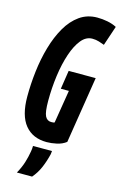

<svg xmlns="http://www.w3.org/2000/svg" viewBox="-137 -768 655 1036"><g transform="rotate(15 190.5 -250.0)"><path d="M181 10Q103 10 60 -42.5Q17 -95 17 -201Q17 -270 25.5 -342Q34 -414 53 -480Q72 -546 102 -598Q132 -650 174.5 -680Q217 -710 273 -710Q301 -710 329.5 -704.5Q358 -699 381 -687L344 -577Q331 -582 313.5 -587.5Q296 -593 276 -593Q241 -593 214.5 -560.5Q188 -528 169.5 -473Q151 -418 141.5 -349Q132 -280 132 -208Q132 -145 143 -123Q154 -101 177 -101Q182 -101 188 -101.5Q194 -102 196 -104L226 -288H181L197 -392H348L289 -20Q267 -3 237 3.5Q207 10 181 10ZM116 49H222Q222 56 220 67Q210 109 194.5 145Q179 181 154 210H69Q88 176 98 144Q108 112 113 81Q116 65 116 49Z"/></g></svg>

Font: Georama ExtraCondensed
Style: Bold Italic
Weight: 700
Width: 2
Italic angle: -9°
Designer: Jean-Baptiste Levee
Foundry: Production Type
Version: Version 1.000